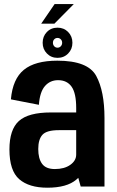

<svg xmlns="http://www.w3.org/2000/svg" viewBox="-20 -890 558 916"><path d="M365 0 353.5 -41.5Q349 -37 344 -33Q299 5.5 206 5.5Q118.5 5.5 71.8 -35Q25 -75.5 25 -177Q25 -272 70.2 -312.8Q115.5 -353.5 222.5 -353.5H343.5V-375Q343.5 -445.5 321.5 -476.5Q299.5 -507.5 257 -507.5Q219 -507.5 194.5 -479.5Q170 -451.5 165.5 -390L32 -416Q40.5 -513.5 94 -557Q147.5 -600.5 253.5 -600.5Q399.5 -600.5 439 -527.8Q478.5 -455 478.5 -327V0ZM343.5 -152.5V-269H260.5Q202.5 -269 182.5 -247Q162.5 -225 162.5 -179Q162.5 -133.5 180.8 -108.5Q199 -83.5 242 -83.5Q287 -83.5 315.2 -103.5Q343.5 -123.5 343.5 -152.5ZM254.5 -614Q224 -614 203.8 -634.8Q183.5 -655.5 183.5 -686Q183.5 -716.5 203.5 -737.2Q223.5 -758 254.5 -758Q285 -758 305.2 -737.2Q325.5 -716.5 325.5 -686Q325.5 -655.5 305.2 -634.8Q285 -614 254.5 -614ZM254.5 -662.5Q263.5 -662.5 270 -669.2Q276.5 -676 276.5 -686Q276.5 -696 270 -702.5Q263.5 -709 254.5 -709Q245 -709 238.8 -702.5Q232.5 -696 232.5 -686Q232.5 -676 238.8 -669.2Q245 -662.5 254.5 -662.5ZM176.5 -777 240.5 -870.5H332L239.5 -777Z"/></svg>

Font: Anybody SemiBold
Style: Regular
Weight: 600
Designer: Tyler Finck
Foundry: Etcetera Type Company
Version: Version 1.010; ttfautohint (v1.8.3) -l 8 -r 50 -G 200 -x 14 